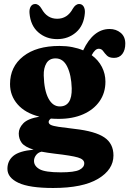

<svg xmlns="http://www.w3.org/2000/svg" viewBox="-20 -701 644 957"><path d="M352.5 -58.5Q454.5 -47 500 -16.2Q545.5 14.5 545.5 74Q545.5 144.5 469 190.2Q392.5 236 245 236Q126.5 236 71.8 210.2Q17 184.5 17 140.5Q17 100.5 46.5 76Q76 51.5 147.5 45Q103 31 88.2 11Q73.5 -9 73.5 -36Q73.5 -62.5 95.8 -86Q118 -109.5 176.5 -119.5Q105.5 -137.5 67.8 -180.8Q30 -224 30 -282Q30 -368.5 95.8 -420.2Q161.5 -472 276.5 -472Q311 -472 340.5 -466.2Q370 -460.5 394.5 -450Q445 -556.5 526.5 -556.5Q558.5 -556.5 581.5 -537.5Q604.5 -518.5 604.5 -483.5Q604.5 -451.5 589.8 -432Q575 -412.5 548.5 -412.5Q524.5 -412.5 513.2 -423.8Q502 -435 494 -446.5Q486 -458 472 -458Q454 -458 437 -426Q470.5 -401.5 488 -367.2Q505.5 -333 505.5 -294Q505.5 -238 476.2 -196.2Q447 -154.5 394.8 -131.5Q342.5 -108.5 273 -108.5Q252.5 -108.5 233.5 -110Q222.5 -101.5 222.5 -93Q222.5 -84 233.2 -78.5Q244 -73 272 -68.8Q300 -64.5 352.5 -58.5ZM257 -410Q226 -410 211.5 -386Q197 -362 198 -324.5Q200 -251 221.2 -210.8Q242.5 -170.5 278 -170.5Q339.5 -170.5 337.5 -261Q335.5 -327 315.2 -368.5Q295 -410 257 -410ZM149.5 101Q149.5 126.5 177 142.2Q204.5 158 283 158Q350.5 158 375.2 145.8Q400 133.5 400 113Q400 93 368.2 83.8Q336.5 74.5 253 65Q215.5 60.5 187 55Q169.5 59 159.5 72.5Q149.5 86 149.5 101ZM265 -607.5Q315.5 -607.5 342.5 -657Q356.5 -681 374.5 -681Q389 -681 396.8 -668.5Q404.5 -656 403 -636Q398 -573.5 359 -539.8Q320 -506 265 -506Q210 -506 171 -539.8Q132 -573.5 127 -636Q125.5 -656 133.2 -668.5Q141 -681 155.5 -681Q173.5 -681 187.5 -657Q214.5 -607.5 265 -607.5Z"/></svg>

Font: Fraunces 72pt SuperSoft
Style: Bold
Weight: 700
Version: Version 1.000;[0bf87f6ff]